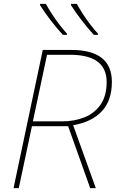

<svg xmlns="http://www.w3.org/2000/svg" viewBox="-20 -972 602 992"><path d="M50 0 201 -714H348Q558 -714 558 -549Q558 -453 506.5 -397.5Q455 -342 358 -325L475 0H446L332 -320H145L77 0ZM302 -345Q365 -345 417 -366Q469 -387 500 -432Q531 -477 531 -548Q531 -689 342 -689H223L150 -345ZM465 -792Q434 -825 401.5 -867.5Q369 -910 347 -945V-952H377Q389 -930 407.5 -901Q426 -872 447 -845Q468 -818 486 -798V-792ZM305 -792Q274 -825 241.5 -867.5Q209 -910 187 -945V-952H217Q229 -930 247.5 -901Q266 -872 287 -845Q308 -818 326 -798V-792Z"/></svg>

Font: Noto Sans Thin
Style: Italic
Weight: 100
Italic angle: -12°
Designer: Monotype Design Team
Foundry: Monotype Imaging Inc.
Version: Version 2.013; ttfautohint (v1.8.4.7-5d5b)